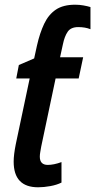

<svg xmlns="http://www.w3.org/2000/svg" viewBox="-20 -785 404 815"><path d="M142 10Q38 10 38 -99Q38 -128 47 -173L106 -452H49L60 -509L125 -537L137 -592Q149 -645 167.5 -684Q186 -723 217 -744Q248 -765 299 -765Q317 -765 334 -762Q351 -759 364 -755V-661Q342 -670 312 -670Q281 -670 267.5 -650.5Q254 -631 247 -597L235 -542H333L314 -452H216L155 -163Q153 -151 151 -140Q149 -129 149 -120Q149 -85 183 -85Q195 -85 210 -88Q225 -91 241 -97V-10Q221 0 193.5 5Q166 10 142 10Z"/></svg>

Font: Noto Sans Condensed SemiBold
Style: Italic
Weight: 600
Width: 3
Italic angle: -12°
Designer: Monotype Design Team
Foundry: Monotype Imaging Inc.
Version: Version 2.013; ttfautohint (v1.8.4.7-5d5b)